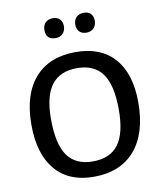

<svg xmlns="http://www.w3.org/2000/svg" viewBox="-92 -920 856 1004"><g transform="rotate(-10 336.0 -418.0)"><path d="M257 -845Q280 -845 293.5 -831.5Q307 -818 307 -795Q307 -770 292.5 -755Q278 -740 254 -740Q203 -740 203 -791Q203 -816 217.5 -830.5Q232 -845 257 -845ZM421 -845Q445 -845 458 -831.5Q471 -818 471 -795Q471 -770 456.5 -755Q442 -740 418 -740Q394 -740 380.5 -753.5Q367 -767 367 -791Q367 -816 381.5 -830.5Q396 -845 421 -845ZM344 -650Q477 -650 549 -568Q621 -486 621 -334Q621 -170 544 -80.5Q467 9 325 9Q193 9 121.5 -75.5Q50 -160 50 -315Q50 -476 126.5 -563Q203 -650 344 -650ZM156 -327Q156 -194 199.5 -132.5Q243 -71 334 -71Q426 -71 470 -130Q514 -189 514 -314Q514 -445 470.5 -505.5Q427 -566 336 -566Q245 -566 200.5 -507.5Q156 -449 156 -327Z"/></g></svg>

Font: Alegreya Sans SC Medium
Style: Regular
Weight: 500
Designer: Juan Pablo del Peral
Foundry: Huerta Tipografica
Version: Version 2.001;PS 002.001;hotconv 1.0.88;makeotf.lib2.5.64775